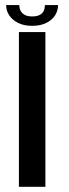

<svg xmlns="http://www.w3.org/2000/svg" viewBox="-20 -716 266 736"><path d="M52.5 0H154V-593H52.5ZM103 -617Q135 -617 157.2 -628Q179.5 -639 191 -657Q202.5 -675 202.5 -696.5H152Q152 -684 147.5 -674.2Q143 -664.5 132.2 -658.8Q121.5 -653 103 -653Q86 -653 75.2 -658.8Q64.5 -664.5 59.2 -674.2Q54 -684 54 -696.5H3.5Q3.5 -675 15.5 -657Q27.5 -639 49.8 -628Q72 -617 103 -617Z"/></svg>

Font: Anybody UltraCondensed Thin
Style: Regular
Weight: 400
Version: Version 1.111